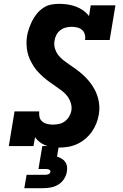

<svg xmlns="http://www.w3.org/2000/svg" viewBox="-20 -763 640 1003"><path d="M289 8Q270 8 252 5.5Q234 3 217 -4Q200 -11 186.5 -21.5Q173 -32 163 -46L155 0H26L56 -181H185Q183 -166 186.5 -151.5Q190 -137 201 -128Q212 -119 226.5 -115.5Q241 -112 256 -112Q272 -112 288.5 -115.5Q305 -119 318.5 -129Q332 -139 341 -154Q350 -169 353 -185Q356 -206 349.5 -226Q343 -246 331 -261.5Q319 -277 303 -289Q287 -301 271 -312Q255 -323 239 -334.5Q223 -346 208 -359Q193 -372 179.5 -386.5Q166 -401 155.5 -417.5Q145 -434 136.5 -452Q128 -470 123.5 -490.5Q119 -511 118.5 -532Q118 -553 121 -574Q125 -595 132 -615.5Q139 -636 149 -655.5Q159 -675 173.5 -692.5Q188 -710 207 -722.5Q226 -735 247 -739Q268 -743 289 -743Q312 -743 334.5 -739.5Q357 -736 377 -728.5Q397 -721 414.5 -708.5Q432 -696 445 -679L454 -735H583L553 -554H424Q427 -569 423 -583.5Q419 -598 408.5 -607Q398 -616 383 -619.5Q368 -623 354 -623Q339 -623 323.5 -619Q308 -615 295 -605Q282 -595 274.5 -580.5Q267 -566 265 -551Q261 -530 267 -510Q273 -490 285 -474.5Q297 -459 313 -447Q329 -435 345 -424Q361 -413 377 -401.5Q393 -390 408 -377Q423 -364 436 -349.5Q449 -335 460 -319Q471 -303 479.5 -285Q488 -267 493 -247Q498 -227 499 -206Q500 -185 496 -164Q492 -140 483 -117.5Q474 -95 459.5 -74.5Q445 -54 425.5 -37.5Q406 -21 383 -10.5Q360 0 336 4Q312 8 289 8ZM107 220 119 150H219Q226 150 234 146.5Q242 143 243 135Q245 128 238 124Q231 120 224 120H181L201 0H287L278 55Q290 59 301.5 65.5Q313 72 320.5 82.5Q328 93 330 107Q332 121 329 135Q326 154 314.5 172Q303 190 285 201Q267 212 247 216Q227 220 207 220Z"/></svg>

Font: Iosevka Etoile Heavy Oblique
Style: Regular
Weight: 900
Italic angle: -9°
Designer: Belleve Invis
Foundry: Belleve Invis
Version: Version 15.5.2; ttfautohint (v1.8.4)